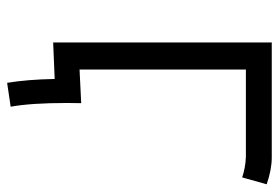

<svg xmlns="http://www.w3.org/2000/svg" viewBox="-146 -530 809 558"><g transform="rotate(90 259.0 -250.5)"><path d="M103 -635.3H437Q472.2 -635.3 515.1 -620.6L495.1 -549.3Q468.3 -558.6 436 -560.1H181.6V-76.7L279.3 -81.5Q278.8 -68.4 278.8 -40Q278.8 63.5 289.6 123.5L220.2 133.8Q210.4 74.2 209 -4.4L103 0Z"/></g></svg>

Font: FantasqueSansM Nerd Font
Style: Regular
Weight: 400
Monospace: yes
Designer: Jany Belluz
Version: Version 1.8.0 ; ttfautohint (v1.8.2);Nerd Fonts 3.4.0